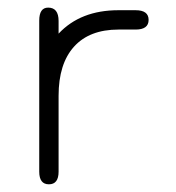

<svg xmlns="http://www.w3.org/2000/svg" viewBox="-20 -477 462 504"><path d="M291 -399.4Q214.8 -399.4 174.3 -354.5Q133.8 -309.6 133.8 -225.6V-26.4Q133.8 6.8 108.4 6.8Q83 6.8 83 -26.4V-422.9Q83 -457 106.4 -457Q133.8 -457 133.8 -421.9V-388.7Q191.4 -450.2 291 -450.2H335.9Q370.1 -450.2 370.1 -424.8Q370.1 -399.4 335.9 -399.4Z"/></svg>

Font: Jura
Style: Book
Weight: 400
Version: Version 2.3